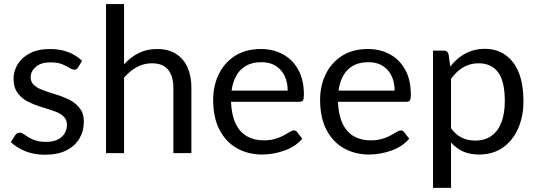

<svg xmlns="http://www.w3.org/2000/svg" viewBox="-20 -756 2648 948"><path d="M202.5 8Q148 8 105.5 -9.2Q63 -26.5 33.5 -54L54.5 -87.5Q63 -101 78 -101Q84.5 -101 91.2 -97.2Q98 -93.5 106 -88Q115.5 -81 129 -73.5Q142.5 -66 161.5 -60.8Q180.5 -55.5 207 -55.5Q242 -55.5 265 -67Q288 -78.5 299.2 -97.8Q310.5 -117 310.5 -139.5Q310.5 -164.5 295.2 -179.8Q280 -195 255 -204.5Q228 -214.5 199.5 -223Q157.5 -235 120 -253Q82.5 -271 60.5 -307Q47 -331 47 -367.5Q47 -405 67.2 -438.5Q87.5 -472 127.5 -493Q167.5 -514 227 -514Q324 -514 385.5 -455.5L365.5 -423Q359 -412 347 -412Q336.5 -412 322 -421.5Q307.5 -430.5 285.5 -439.5Q263 -448 229 -448Q182 -448 156.8 -426Q131.5 -404 131.5 -374.5Q131.5 -351.5 146.8 -337Q162 -322.5 187 -313Q213 -302.5 241.5 -294Q284 -282 321.2 -264Q358.5 -246 380.5 -212Q394 -189 394 -155Q394 -109.5 372.5 -72.5Q351 -35.5 308.2 -13.8Q265.5 8 202.5 8Z M925 0H836V-322.5Q836 -377.5 811 -410.5Q786 -443.5 729.5 -443.5Q654 -443.5 592.5 -372.5V0H503.5V-736H592.5V-438.5Q625 -474 664.8 -494Q704.5 -514 755.5 -514Q811.5 -514 849.2 -490Q887 -466 906 -423Q925 -380 925 -322.5Z M1274 7Q1206 7 1151.2 -23.2Q1096.5 -53.5 1064.5 -113.8Q1032.5 -174 1032.5 -264Q1032.5 -332 1059.8 -388.8Q1087 -445.5 1139.8 -479.8Q1192.5 -514 1269 -514Q1328.5 -514 1376.5 -488.2Q1424.5 -462.5 1452.5 -412.2Q1480.5 -362 1480.5 -288.5Q1480.5 -268.5 1476.2 -261Q1472 -253.5 1459 -253.5H1120.5Q1123.5 -187 1144 -144.8Q1164.5 -102.5 1200 -82.8Q1235.5 -63 1281.5 -63Q1311 -63 1333.5 -69Q1356 -75 1372.5 -83.2Q1389 -91.5 1401 -99Q1410 -104.5 1417.2 -108.2Q1424.5 -112 1430.5 -112Q1442 -112 1447.5 -103.5L1472.5 -71Q1438 -31 1383 -12Q1328.5 7 1274 7ZM1400.5 -308.5Q1400.5 -348 1386 -379.8Q1371.5 -411.5 1342.5 -430.2Q1313.5 -449 1271 -449Q1226 -449 1195.2 -431.5Q1164.5 -414 1146.8 -382.5Q1129 -351 1123.5 -308.5Z M1802 7Q1734 7 1679.2 -23.2Q1624.5 -53.5 1592.5 -113.8Q1560.5 -174 1560.5 -264Q1560.5 -332 1587.8 -388.8Q1615 -445.5 1667.8 -479.8Q1720.5 -514 1797 -514Q1856.5 -514 1904.5 -488.2Q1952.5 -462.5 1980.5 -412.2Q2008.5 -362 2008.5 -288.5Q2008.5 -268.5 2004.2 -261Q2000 -253.5 1987 -253.5H1648.5Q1651.5 -187 1672 -144.8Q1692.5 -102.5 1728 -82.8Q1763.5 -63 1809.5 -63Q1839 -63 1861.5 -69Q1884 -75 1900.5 -83.2Q1917 -91.5 1929 -99Q1938 -104.5 1945.2 -108.2Q1952.5 -112 1958.5 -112Q1970 -112 1975.5 -103.5L2000.5 -71Q1966 -31 1911 -12Q1856.5 7 1802 7ZM1928.5 -308.5Q1928.5 -348 1914 -379.8Q1899.5 -411.5 1870.5 -430.2Q1841.5 -449 1799 -449Q1754 -449 1723.2 -431.5Q1692.5 -414 1674.8 -382.5Q1657 -351 1651.5 -308.5Z M2207 171.5H2118V-506H2171.5Q2190.5 -506 2195 -487.5L2203 -427.5Q2272.5 -515 2373 -515Q2461.5 -515 2513 -448.5Q2564.5 -382 2564.5 -256.5Q2564.5 -181 2538.2 -121.5Q2512 -62 2463 -27.5Q2414 7 2345.5 7Q2301 7 2267.2 -7.8Q2233.5 -22.5 2207 -52.5ZM2325.5 -62Q2375 -62 2407.5 -85.8Q2440 -109.5 2456.2 -153.2Q2472.5 -197 2472.5 -256.5Q2472.5 -356 2439 -399.5Q2405.5 -443.5 2343.5 -443.5Q2301 -443.5 2267.8 -424Q2234.5 -404.5 2207 -367V-122.5Q2250.5 -62 2325.5 -62Z"/></svg>

Font: Verano Sans
Style: Regular
Weight: 400
Designer: Lukasz Dziedzic with Adam Twardoch and Botio Nikoltchev
Foundry: tyPoland Lukasz Dziedzic
Version: Version 3.001;December 28, 2019;FontCreator 12.0.0.2547 64-b